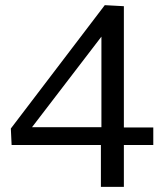

<svg xmlns="http://www.w3.org/2000/svg" viewBox="-20 -724 638 744"><path d="M25 -162 22 -226 386 -704 460 -700V-230H574V-162H460V0H371V-162ZM104 -231H373V-582Z"/></svg>

Font: Georama ExtraCondensed Thin
Style: Regular
Weight: 400
Version: Version 1.001